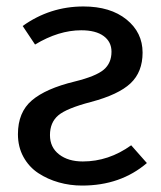

<svg xmlns="http://www.w3.org/2000/svg" viewBox="-20 -559 497 591"><path d="M236.8 -539.1Q319.8 -539.1 369.4 -499Q418.9 -459 418.9 -397Q418.9 -337.4 381.8 -302.5Q344.7 -267.6 259.8 -245.1Q185.1 -225.6 159.4 -203.9Q133.8 -182.1 133.8 -143.1Q133.8 -105.5 161.9 -83.7Q189.9 -62 234.9 -62Q314.5 -62 383.8 -111.8L432.1 -57.1Q351.1 12.2 232.9 12.2Q195.3 12.2 160.9 2.4Q126.5 -7.3 97.9 -26.1Q69.3 -44.9 52.2 -75.9Q35.2 -106.9 35.2 -146Q35.2 -213.4 78.1 -250Q121.1 -286.6 210 -308.1Q275.4 -324.2 299.3 -344.5Q323.2 -364.7 323.2 -399.9Q323.2 -430.2 299.1 -448Q274.9 -465.8 230 -465.8Q160.6 -465.8 87.9 -421.9L49.8 -479Q133.8 -539.1 236.8 -539.1Z"/></svg>

Font: FiraGO
Style: Regular
Weight: 400
Designer: bBox Type
Foundry: bBox Type GmbH
Version: Version 1.001;PS 001.001;hotconv 1.0.88;makeotf.lib2.5.64775